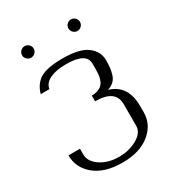

<svg xmlns="http://www.w3.org/2000/svg" viewBox="-216 -1066 1099 1197"><g transform="rotate(-30 333.0 -467.5)"><path d="M478.5 -934.6Q496.1 -934.6 508.3 -922.4Q520.5 -910.2 520.5 -892.6Q520.5 -876 508.3 -863.8Q496.1 -851.6 478.5 -851.6Q461.9 -851.6 449.7 -863.8Q437.5 -876 437.5 -892.6Q437.5 -910.2 449.7 -922.4Q461.9 -934.6 478.5 -934.6ZM187.5 -892.6Q187.5 -876 174.8 -863.8Q162.1 -851.6 145.5 -851.6Q128.9 -851.6 116.2 -863.8Q103.5 -876 103.5 -892.6Q103.5 -910.2 116.2 -922.4Q128.9 -934.6 145.5 -934.6Q162.1 -934.6 174.8 -922.4Q187.5 -910.2 187.5 -892.6ZM312.5 -750Q433.6 -750 487.8 -709Q542 -668 542 -604.5Q542 -573.2 539.6 -552.2Q537.1 -531.2 529.8 -505.9Q522.5 -480.5 504.9 -463.9Q487.3 -447.3 460 -438.5Q583 -402.3 583 -250V-208Q583 -118.2 510.3 -59.1Q437.5 0 312.5 0Q185.5 0 113.8 -59.1Q42 -118.2 42 -208H125V-167Q125 -115.2 179.7 -78.6Q234.4 -42 312.5 -42Q384.8 -42 442.4 -74.7Q500 -107.4 500 -156.2V-312.5Q500 -417 354.5 -417V-458Q381.8 -458 401.9 -466.3Q421.9 -474.6 432.6 -486.8Q443.4 -499 449.2 -518.1Q455.1 -537.1 456.5 -552.2Q458 -567.4 458 -587.9V-628.9Q458 -708 312.5 -708Q241.2 -708 196.8 -687Q152.3 -666 145.5 -625H83Q102.5 -692.4 152.8 -721.2Q203.1 -750 312.5 -750Z"/></g></svg>

Font: okolaks
Style: Regular
Weight: 500
Version: Version 000.6.0